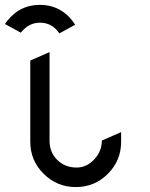

<svg xmlns="http://www.w3.org/2000/svg" viewBox="-26 -758 607 778"><path d="M58.6 -625.5Q58.6 -625.5 -5.9 -660.6Q2 -673.8 19.5 -691.4Q66.4 -738.3 135.7 -738.3Q204.6 -738.3 252 -691.4Q267.6 -675.3 278.3 -657.7L214.4 -622.6Q208.5 -631.8 200.2 -640.1Q174.3 -666 136.2 -666Q98.6 -666 71.8 -640.1Q59.6 -628.4 58.6 -625.5ZM386.7 -188.5 464.8 -222.7V-183.6Q464.8 -107.4 411.1 -53.7Q357.4 0 281.2 0Q205.1 0 150.9 -53.7Q96.7 -107.4 96.7 -183.6V-512.7L174.8 -546.9V-185.1Q175.8 -139.6 206.1 -109.9Q237.3 -79.1 284.2 -79.1Q325.2 -79.1 356 -112.3Q386.7 -145.5 386.7 -188.5Z"/></svg>

Font: NovaMono
Style: Regular
Weight: 400
Monospace: yes
Version: Version 1.2